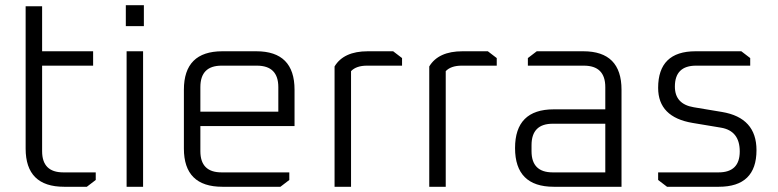

<svg xmlns="http://www.w3.org/2000/svg" viewBox="-20 -714 2973 734"><path d="M78 -146V-690H141V-518H336V-463H141V-136Q141 -55 222 -55H346V-26L312 0H225Q78 0 78 -146Z M461 -614V-694H530V-614ZM464 0V-518H527V0Z M683 -146V-371Q683 -518 830 -518H960Q1106 -518 1106 -371V-232H746V-136Q746 -55 827 -55H1086V-26L1052 0H830Q683 0 683 -146ZM746 -287H1044V-381Q1044 -463 962 -463H827Q746 -463 746 -381Z M1259 0V-460Q1294 -518 1386 -518H1483L1517 -492V-463H1383Q1342 -463 1322 -442V0Z M1621 0V-460Q1656 -518 1748 -518H1845L1879 -492V-463H1745Q1704 -463 1684 -442V0Z M2097 0Q1949 0 1949 -148Q1949 -296 2097 -296H2294V-381Q2294 -463 2212 -463H1998V-492L2032 -518H2210Q2356 -518 2356 -371V0ZM2012 -136Q2012 -55 2093 -55H2294V-241H2093Q2012 -241 2012 -159Z M2496 -26V-55H2727Q2808 -55 2808 -135Q2808 -214 2736 -226L2628 -244Q2496 -266 2496 -378Q2496 -518 2639 -518H2814L2848 -492V-463H2641Q2560 -463 2560 -383Q2560 -316 2632 -304L2740 -286Q2872 -264 2872 -140Q2872 0 2728 0H2530Z"/></svg>

Font: Oxanium Light
Style: Regular
Weight: 300
Designer: Severin Meyer
Version: Version 1.000